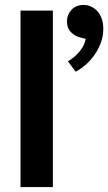

<svg xmlns="http://www.w3.org/2000/svg" viewBox="-20 -757 438 777"><path d="M63 0V-714H194V0ZM310 -604Q285 -609 268 -626Q251 -643 251 -671Q251 -697 269 -717Q287 -737 319 -737Q332 -737 346 -731.5Q360 -726 371.5 -714.5Q383 -703 390.5 -684.5Q398 -666 398 -639Q398 -611 388.5 -585Q379 -559 363.5 -536.5Q348 -514 328 -496Q308 -478 286 -467L255 -509Q281 -524 301.5 -548Q322 -572 327 -600Z"/></svg>

Font: Mukta Vaani
Style: Bold
Weight: 700
Designer: Noopur Datye, Girish Dalvi, Yashodeep Gholap, Pallavi Karambelkar
Foundry: Ek Type
Version: Version 2.538;PS 1.000;hotconv 16.6.51;makeotf.lib2.5.65220;